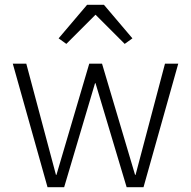

<svg xmlns="http://www.w3.org/2000/svg" viewBox="-20 -776 791 796"><path d="M341 -756H411L529 -617L497 -594L376 -715L255 -594L223 -617ZM177 0 33 -512H89L212 -51H214L350 -512H403L540 -51H542L664 -512H719L575 0H505L376 -431H374L246 0Z"/></svg>

Font: IBM Plex Sans Light
Style: Regular
Weight: 300
Designer: Mike Abbink, Paul van der Laan, Pieter van Rosmalen
Foundry: Bold Monday
Version: Version 3.0